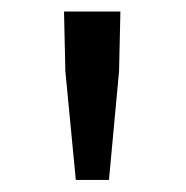

<svg xmlns="http://www.w3.org/2000/svg" viewBox="-20 -791 318 329"><path d="M109.9 -482.7 92 -668.7 89.7 -771.2H186.3L184 -668.7L166.7 -482.7Z"/></svg>

Font: Noto Sans TC Thin
Style: Regular
Weight: 100
Designer: Ryoko NISHIZUKA 西塚涼子 (kana, bopomofo & ideographs); Paul D. Hunt (Latin, Greek & Cyrillic); Sandoll Communications 산돌커뮤니
Foundry: Adobe
Version: Version 2.004-H2;hotconv 1.0.118;makeotfexe 2.5.65603